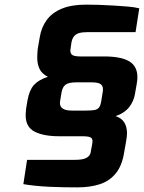

<svg xmlns="http://www.w3.org/2000/svg" viewBox="-20 -804 622 830"><path d="M314 6Q288 6 257 5.5Q226 5 194 3.5Q162 2 133 -1Q104 -4 81 -8L97 -113H302Q329 -113 343.5 -117.5Q358 -122 365 -130.5Q372 -139 373 -152Q377 -170 378.5 -180.5Q380 -191 380 -194Q380 -206 370.5 -210.5Q361 -215 334 -215H236Q168 -215 129.5 -235Q91 -255 91 -305Q91 -311 91.5 -318.5Q92 -326 93 -335L99 -371Q107 -415 127 -437Q147 -459 187 -472Q161 -485 151 -506Q141 -527 141 -554Q141 -563 141.5 -572.5Q142 -582 143 -592L152 -644Q159 -686 182 -717.5Q205 -749 247 -766.5Q289 -784 353 -784Q377 -784 408 -783Q439 -782 472 -780Q505 -778 534 -775.5Q563 -773 582 -768L566 -665H357Q336 -665 322 -661Q308 -657 300 -647Q292 -637 289 -621Q287 -605 285.5 -597Q284 -589 284 -586Q284 -571 294 -565.5Q304 -560 328 -560H430Q503 -560 538.5 -539Q574 -518 574 -470Q574 -457 571 -441L564 -401Q559 -367 538.5 -341Q518 -315 480 -302Q505 -294 517 -275Q529 -256 529 -228Q529 -221 528 -212.5Q527 -204 525 -192L517 -147Q508 -88 480.5 -54.5Q453 -21 411 -7.5Q369 6 314 6ZM290 -326H352Q376 -326 389 -328.5Q402 -331 408.5 -340Q415 -349 418 -369L424 -406Q425 -410 425 -412.5Q425 -415 425 -418Q425 -434 414 -441Q403 -448 377 -448H309Q277 -448 263.5 -438Q250 -428 246 -404L240 -368Q240 -366 239.5 -363.5Q239 -361 239 -359Q239 -343 251.5 -334.5Q264 -326 290 -326Z"/></svg>

Font: Exo Thin
Style: Bold Italic
Weight: 700
Italic angle: -9°
Version: Version 2.000